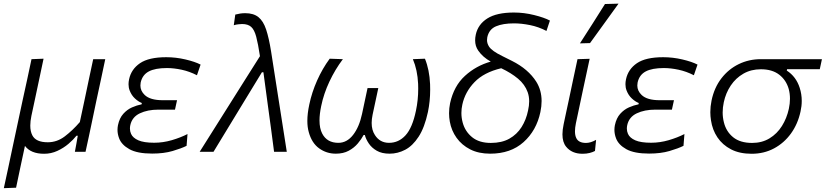

<svg xmlns="http://www.w3.org/2000/svg" viewBox="-22 -812 4416 1027"><path d="M-1.5 194.5Q10.5 139.5 21.8 86.8Q33 34 46 -27.5L98 -271Q112 -334.5 123.5 -387.5Q134.5 -440.5 146.5 -495.5L211 -498Q199.5 -443 188 -389.5Q176.5 -335.5 164 -276.5L146 -192.5Q140 -163.5 140 -140Q140 -109 151 -88Q170 -51 233.5 -51Q283 -51 324.5 -82.5Q366 -114 405 -159L430 -276Q442.5 -335.5 453.5 -387.8Q464.5 -440 476.5 -495.5H541Q529 -439.5 518 -387Q506.5 -334 493 -271L468 -151.5Q461 -119 453 -80.5L435.5 0H378.5L386.5 -43Q390 -64 394 -86H387Q370.5 -65 344.5 -42.8Q318.5 -20.5 285 -5Q251.5 10.5 214 10.5Q143 10.5 111.5 -31.5L110 -25Q97.5 33.5 86.5 84.8Q75.5 136 64 192Z M792 9.5Q712.5 9.5 670.2 -14Q628 -37.5 615 -72.5Q606.5 -95 606.5 -117.5Q606.5 -130 609 -142.5Q617 -180.5 637.5 -203.2Q658 -226 684 -237.5Q710 -249 735.5 -254L736.5 -261Q718.5 -268 700 -285Q681.5 -302 671.5 -328Q665.5 -343.5 665.5 -361.5Q665.5 -374 668.5 -388Q680 -442 727 -474Q774 -506 867.5 -506Q919 -506 970 -494Q1021 -482 1051 -466.5L1031.5 -409.5Q991.5 -430 949.8 -439Q908 -448 870.5 -448Q808 -448 773.8 -429.8Q739.5 -411.5 730.5 -370.5Q729 -362.5 729 -354.5Q729 -326 752 -304Q781 -276 848.5 -276H925L914 -225.5H824.5Q767.5 -225.5 726 -205.8Q684.5 -186 675 -142.5Q673 -133 673 -124.5Q673 -109.5 679 -96Q688.5 -74.5 718 -61.5Q747.5 -48.5 803 -48.5Q850 -48.5 897 -62.2Q944 -76 981 -95L976 -32Q948 -18 901 -4.2Q854 9.5 792 9.5Z M1046 0Q1088.5 -67.5 1134.5 -140.5Q1180.5 -213.5 1223 -281Q1258 -336 1295.5 -396Q1333 -455.5 1368.5 -511.5Q1358.5 -578 1348.5 -615.5Q1338.5 -653 1321.5 -668.2Q1304.5 -683.5 1273 -683.5Q1268 -683.5 1254.5 -682.2Q1241 -681 1228.5 -677L1236.5 -734Q1249.5 -737.5 1262.5 -739.5Q1275.5 -741.5 1289.5 -741.5Q1334 -741.5 1360.2 -720.5Q1386.5 -699.5 1401.5 -654.2Q1416.5 -609 1428 -537L1468 -281Q1478 -216.5 1485.5 -169.5Q1493 -122 1499.2 -82Q1505.5 -42 1512 0H1444Q1435.5 -64.5 1427 -129.5Q1418.5 -194 1409.5 -258L1387 -425.5H1379L1276 -256.5Q1235.5 -190 1196.5 -125.8Q1157.5 -61.5 1120 0Z M1774 10Q1724.5 10 1685 -18.5Q1645.5 -47 1629.5 -105.5Q1622 -132 1622 -165.5Q1622 -205 1632.5 -253.5Q1646 -318 1674.2 -381.5Q1702.5 -445 1741.5 -498L1812 -495.5Q1770.5 -440.5 1740 -375.5Q1709.5 -310.5 1696 -244.5Q1687 -201.5 1687 -168Q1687 -125 1701.5 -97.5Q1727 -48 1788 -48Q1833.5 -48 1866.5 -90.2Q1899.5 -132.5 1914.5 -202.5Q1922.5 -240.5 1929.8 -274.5Q1937 -308.5 1944 -341H2001.5Q1994.5 -308 1987 -273Q1979 -237.5 1971 -198.5Q1966 -174.5 1966 -154.5Q1966 -116 1983.5 -89.5Q2010 -48 2059 -48Q2110.5 -48 2147.2 -88.2Q2184 -128.5 2203 -220.5Q2215 -277 2215 -338Q2215 -350.5 2214.5 -363.5Q2211 -438 2186.5 -495.5L2251 -498Q2275 -439.5 2278.5 -362Q2279 -347 2279 -332.5Q2279 -270.5 2267 -213Q2249 -129.5 2217.2 -80.8Q2185.5 -32 2145.5 -11Q2105.5 10 2062 10Q2020.5 10 1993.2 -5.8Q1966 -21.5 1950.5 -44.8Q1935 -68 1929.5 -90H1923Q1911.5 -68 1892 -44.8Q1872.5 -21.5 1843.5 -5.8Q1814.5 10 1774 10Z M2600 10Q2538 10 2493 -13Q2448 -36 2420.2 -74.8Q2392.5 -113.5 2384 -161.5Q2380 -183.5 2380 -206.5Q2380 -233 2385.5 -260Q2405.5 -352 2465 -406.2Q2524.5 -460.5 2603 -482.5Q2560 -506.5 2536 -541.5Q2519.5 -565 2519.5 -596.5Q2519.5 -611 2523 -627Q2535 -682 2585 -713.5Q2635 -745 2727 -745Q2781 -745 2835.2 -731.5Q2889.5 -718 2919.5 -702L2901 -646.5Q2859 -668.5 2813 -677.8Q2767 -687 2727.5 -687Q2668 -687 2631 -671.2Q2594 -655.5 2584.5 -613Q2583 -605.5 2583 -598Q2583 -579.5 2594 -562.5Q2609.5 -539 2664 -512.5L2717 -486Q2803.5 -442.5 2846.5 -375Q2875 -329.5 2875 -271.5Q2875 -243.5 2868.5 -212.5Q2847.5 -113.5 2778.5 -51.8Q2709.5 10 2600 10ZM2451 -252.5Q2446 -230 2446 -207.5Q2446 -181.5 2453 -156Q2466 -108.5 2503.5 -78Q2541 -47.5 2603.5 -47.5Q2662 -47.5 2702.5 -70.2Q2743 -93 2767.8 -132.2Q2792.5 -171.5 2802.5 -220.5Q2808.5 -247 2808.5 -270Q2808.5 -296.5 2800.5 -319Q2785.5 -360.5 2748.8 -391.2Q2712 -422 2659 -447Q2566.5 -425 2516 -372.5Q2465.5 -320 2451 -252.5Z M3094 10.5Q3036.5 10.5 3006 -27.5Q2986.5 -51.5 2986.5 -93.5Q2986.5 -117.5 2993 -148Q3001 -186.5 3007 -214Q3013 -241.5 3019.5 -272Q3033 -335.5 3044 -388Q3055 -440 3067 -495.5L3132 -497.5Q3112.5 -407 3096 -330Q3079.5 -253 3068.5 -200L3058.5 -153Q3053.5 -128.5 3053.5 -110Q3053.5 -88.5 3060 -74.5Q3072 -47.5 3112.5 -47.5Q3137.5 -47.5 3166.5 -64L3160.5 -4.5Q3148.5 2 3132 6.2Q3115.5 10.5 3094 10.5ZM3080 -580Q3114.5 -633.5 3148 -686Q3181 -738.5 3214 -790.5L3286.5 -792.5Q3248 -739 3210 -686.5L3134 -581.5Z M3450 9.5Q3370.5 9.5 3328.2 -14Q3286 -37.5 3273 -72.5Q3264.5 -95 3264.5 -117.5Q3264.5 -130 3267 -142.5Q3275 -180.5 3295.5 -203.2Q3316 -226 3342 -237.5Q3368 -249 3393.5 -254L3394.5 -261Q3376.5 -268 3358 -285Q3339.5 -302 3329.5 -328Q3323.5 -343.5 3323.5 -361.5Q3323.5 -374 3326.5 -388Q3338 -442 3385 -474Q3432 -506 3525.5 -506Q3577 -506 3628 -494Q3679 -482 3709 -466.5L3689.5 -409.5Q3649.5 -430 3607.8 -439Q3566 -448 3528.5 -448Q3466 -448 3431.8 -429.8Q3397.5 -411.5 3388.5 -370.5Q3387 -362.5 3387 -354.5Q3387 -326 3410 -304Q3439 -276 3506.5 -276H3583L3572 -225.5H3482.5Q3425.5 -225.5 3384 -205.8Q3342.5 -186 3333 -142.5Q3331 -133 3331 -124.5Q3331 -109.5 3337 -96Q3346.5 -74.5 3376 -61.5Q3405.5 -48.5 3461 -48.5Q3508 -48.5 3555 -62.2Q3602 -76 3639 -95L3634 -32Q3606 -18 3559 -4.2Q3512 9.5 3450 9.5Z M3998.5 10.5Q3934 10.5 3888.2 -13.2Q3842.5 -37 3815.5 -77.2Q3788.5 -117.5 3781 -168.5Q3777.5 -190 3777.5 -212Q3777.5 -242.5 3784 -274Q3798.5 -343.5 3836.8 -393Q3875 -442.5 3929.5 -469Q3984 -495.5 4047.5 -495.5H4374.5L4363 -442H4188L4186.5 -434.5Q4236.5 -402 4255.5 -342.5Q4266.5 -308.5 4266.5 -272Q4266.5 -244.5 4260 -215.5Q4245.5 -148.5 4208.8 -97.8Q4172 -47 4118.2 -18.2Q4064.5 10.5 3998.5 10.5ZM4001 -47.5Q4054 -47.5 4094.2 -72Q4134.5 -96.5 4160.5 -138Q4186.5 -179.5 4197.5 -230Q4203.5 -258 4203.5 -284Q4203.5 -311 4197 -335.5Q4183.5 -383.5 4146 -412.5Q4108.5 -441.5 4048 -441.5Q3995.5 -441.5 3954.5 -418Q3913.5 -394.5 3886.8 -354.5Q3860 -314.5 3849.5 -265Q3843.5 -237 3843.5 -210.5Q3843.5 -183.5 3850 -158Q3862 -108.5 3899.5 -78Q3937 -47.5 4001 -47.5Z"/></svg>

Font: Heraclito Light
Style: Italic
Weight: 300
Italic angle: -12°
Designer: Kostas Bartsokas (font) & Cristiano Sobral (main changes)
Foundry: Kostas Bartsokas (font) & Cristiano Sobral (main changes)
Version: Version 1.00;July 8, 2020;FontCreator 13.0.0.2655 64-bit